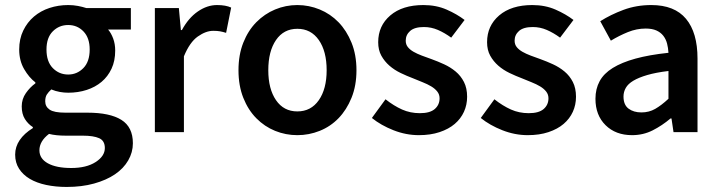

<svg xmlns="http://www.w3.org/2000/svg" viewBox="-20 -523 2846 760"><path d="M244 217Q200 217 162.5 209Q125 201 98 185Q71 169 55.5 145Q40 121 40 89Q40 58 58 31.5Q76 5 110 -16V-20Q91 -32 78.5 -52Q66 -72 66 -102Q66 -131 82.5 -154.5Q99 -178 120 -193V-197Q95 -216 75.5 -249.5Q56 -283 56 -327Q56 -369 72 -402Q88 -435 114.5 -457.5Q141 -480 176 -491.5Q211 -503 250 -503Q270 -503 288.5 -499.5Q307 -496 322 -491H498V-406H408Q420 -392 428 -370.5Q436 -349 436 -323Q436 -282 421.5 -251Q407 -220 382 -199Q357 -178 323 -167Q289 -156 250 -156Q234 -156 217 -159Q200 -162 183 -169Q172 -159 165.5 -149Q159 -139 159 -122Q159 -101 176.5 -89Q194 -77 239 -77H326Q415 -77 460.5 -48.5Q506 -20 506 44Q506 80 487.5 112Q469 144 435 167Q401 190 352.5 203.5Q304 217 244 217ZM250 -228Q285 -228 310 -253.5Q335 -279 335 -327Q335 -373 310.5 -398.5Q286 -424 250 -424Q214 -424 189 -399Q164 -374 164 -327Q164 -279 189 -253.5Q214 -228 250 -228ZM262 142Q322 142 358.5 118.5Q395 95 395 63Q395 34 372.5 24Q350 14 308 14H241Q201 14 174 7Q136 36 136 72Q136 105 169.5 123.5Q203 142 262 142Z M593 0V-491H688L696 -404H700Q726 -452 763 -477.5Q800 -503 839 -503Q874 -503 895 -493L875 -393Q862 -397 851 -399Q840 -401 824 -401Q795 -401 763 -378.5Q731 -356 708 -300V0Z M1157 12Q1111 12 1069 -5Q1027 -22 994.5 -55Q962 -88 943 -136Q924 -184 924 -245Q924 -306 943 -354Q962 -402 994.5 -435Q1027 -468 1069 -485.5Q1111 -503 1157 -503Q1203 -503 1245.5 -485.5Q1288 -468 1320 -435Q1352 -402 1371.5 -354Q1391 -306 1391 -245Q1391 -184 1371.5 -136Q1352 -88 1320 -55Q1288 -22 1245.5 -5Q1203 12 1157 12ZM1157 -82Q1211 -82 1242 -126.5Q1273 -171 1273 -245Q1273 -320 1242 -364.5Q1211 -409 1157 -409Q1103 -409 1072.5 -364.5Q1042 -320 1042 -245Q1042 -171 1072.5 -126.5Q1103 -82 1157 -82Z M1638 12Q1587 12 1537.5 -7.5Q1488 -27 1452 -56L1506 -130Q1539 -104 1571.5 -89.5Q1604 -75 1642 -75Q1682 -75 1701 -91.5Q1720 -108 1720 -134Q1720 -149 1711 -160.5Q1702 -172 1687 -181Q1672 -190 1653 -197.5Q1634 -205 1615 -213Q1591 -222 1566 -234Q1541 -246 1521.5 -263Q1502 -280 1489.5 -302.5Q1477 -325 1477 -356Q1477 -421 1525 -462Q1573 -503 1656 -503Q1707 -503 1748 -485Q1789 -467 1819 -444L1766 -374Q1740 -393 1713.5 -404.5Q1687 -416 1658 -416Q1621 -416 1603.5 -400.5Q1586 -385 1586 -362Q1586 -347 1594.5 -336.5Q1603 -326 1617 -318Q1631 -310 1649.5 -303Q1668 -296 1688 -289Q1713 -280 1738 -268.5Q1763 -257 1783.5 -240Q1804 -223 1816.5 -198.5Q1829 -174 1829 -140Q1829 -108 1816.5 -80.5Q1804 -53 1780 -32.5Q1756 -12 1720 0Q1684 12 1638 12Z M2069 12Q2018 12 1968.5 -7.5Q1919 -27 1883 -56L1937 -130Q1970 -104 2002.5 -89.5Q2035 -75 2073 -75Q2113 -75 2132 -91.5Q2151 -108 2151 -134Q2151 -149 2142 -160.5Q2133 -172 2118 -181Q2103 -190 2084 -197.5Q2065 -205 2046 -213Q2022 -222 1997 -234Q1972 -246 1952.5 -263Q1933 -280 1920.5 -302.5Q1908 -325 1908 -356Q1908 -421 1956 -462Q2004 -503 2087 -503Q2138 -503 2179 -485Q2220 -467 2250 -444L2197 -374Q2171 -393 2144.5 -404.5Q2118 -416 2089 -416Q2052 -416 2034.5 -400.5Q2017 -385 2017 -362Q2017 -347 2025.5 -336.5Q2034 -326 2048 -318Q2062 -310 2080.5 -303Q2099 -296 2119 -289Q2144 -280 2169 -268.5Q2194 -257 2214.5 -240Q2235 -223 2247.5 -198.5Q2260 -174 2260 -140Q2260 -108 2247.5 -80.5Q2235 -53 2211 -32.5Q2187 -12 2151 0Q2115 12 2069 12Z M2482 12Q2417 12 2377 -27.5Q2337 -67 2337 -132Q2337 -171 2353.5 -201.5Q2370 -232 2405.5 -254Q2441 -276 2495.5 -291Q2550 -306 2626 -314Q2625 -333 2620.5 -350.5Q2616 -368 2605.5 -381.5Q2595 -395 2578 -402.5Q2561 -410 2536 -410Q2500 -410 2465.5 -396Q2431 -382 2398 -362L2356 -439Q2397 -465 2448 -484Q2499 -503 2558 -503Q2650 -503 2695.5 -448.5Q2741 -394 2741 -291V0H2646L2638 -54H2634Q2601 -26 2563.5 -7Q2526 12 2482 12ZM2519 -78Q2549 -78 2573.5 -92Q2598 -106 2626 -132V-242Q2576 -236 2542 -226Q2508 -216 2487 -203.5Q2466 -191 2457 -175Q2448 -159 2448 -141Q2448 -108 2468 -93Q2488 -78 2519 -78Z"/></svg>

Font: TypoPRO Source Sans Pro
Style: Regular
Weight: 600
Designer: Paul D. Hunt
Foundry: Adobe Systems Incorporated
Version: Version 2.020;PS 2.000;hotconv 1.0.86;makeotf.lib2.5.63406